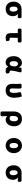

<svg xmlns="http://www.w3.org/2000/svg" viewBox="3088 -3670 825 7040"><g transform="rotate(90 3500.0 -150.5)"><path d="M311 54C465 54 574 -47 574 -209C574 -293 542 -360 487 -392V-397C527 -396 559 -393 594 -389C628 -385 647 -403 647 -436V-479C647 -511 629 -529 597 -529H319C176 -529 40 -434 40 -238C40 -49 161 54 311 54ZM222 -238C222 -344 257 -385 313 -385C372 -385 405 -315 405 -228C405 -140 371 -90 313 -90C256 -90 222 -143 222 -238Z M1359 54C1394 54 1426 50 1455 44C1481 38 1491 18 1485 -14L1479 -50C1474 -82 1454 -92 1422 -90H1406C1380 -90 1362 -101 1362 -141C1362 -202 1365 -296 1369 -390H1488C1520 -390 1538 -408 1538 -440V-479C1538 -511 1520 -529 1488 -529H1115L1078 -526C1047 -523 1030 -505 1030 -474V-440C1030 -408 1048 -390 1080 -390H1195V-147C1195 -27 1236 54 1359 54Z M2269 54C2335 54 2386 24 2424 -38H2429C2451 30 2499 54 2580 54C2603 54 2623 52 2639 48C2669 42 2680 19 2675 -11L2669 -47C2664 -80 2624 -90 2624 -90C2592 -90 2569 -102 2569 -142C2569 -214 2602 -354 2631 -474C2639 -508 2622 -529 2587 -529H2514C2484 -529 2465 -515 2460 -484L2451 -434H2446C2409 -511 2355 -543 2292 -543C2160 -543 2040 -431 2040 -243C2040 -58 2130 54 2269 54ZM2222 -245C2222 -354 2271 -398 2319 -398C2365 -398 2394 -364 2416 -305L2409 -208C2405 -143 2359 -92 2312 -92C2257 -92 2222 -137 2222 -245Z M3299 54C3474 54 3564 -66 3564 -260C3564 -338 3552 -418 3534 -495C3527 -527 3505 -539 3474 -532L3399 -516C3367 -509 3355 -488 3362 -455C3380 -376 3387 -311 3387 -252C3387 -139 3357 -90 3299 -90C3256 -90 3222 -121 3222 -176C3222 -252 3229 -343 3229 -387C3229 -422 3228 -454 3225 -484C3222 -514 3202 -529 3172 -529H3100C3066 -529 3050 -510 3053 -476C3058 -429 3059 -384 3059 -352C3059 -298 3055 -245 3055 -191C3055 -50 3125 54 3299 54Z M4067 -230V192C4067 224 4085 242 4117 242H4196C4229 242 4246 224 4244 191C4241 126 4238 60 4234 -8C4273 39 4327 54 4374 54C4494 54 4610 -58 4610 -254C4610 -437 4508 -543 4342 -543C4184 -543 4067 -447 4067 -230ZM4234 -134V-247C4234 -338 4276 -398 4335 -398C4397 -398 4428 -351 4428 -251C4428 -137 4384 -92 4332 -92C4299 -92 4267 -99 4234 -134Z M5318 54C5463 54 5596 -56 5596 -245C5596 -433 5463 -543 5318 -543C5173 -543 5040 -433 5040 -245C5040 -56 5173 54 5318 54ZM5222 -245C5222 -339 5251 -399 5318 -399C5385 -399 5414 -339 5414 -245C5414 -150 5385 -90 5318 -90C5251 -90 5222 -150 5222 -245Z M6311 54C6465 54 6574 -47 6574 -209C6574 -293 6542 -360 6487 -392V-397C6527 -396 6559 -393 6594 -389C6628 -385 6647 -403 6647 -436V-479C6647 -511 6629 -529 6597 -529H6319C6176 -529 6040 -434 6040 -238C6040 -49 6161 54 6311 54ZM6222 -238C6222 -344 6257 -385 6313 -385C6372 -385 6405 -315 6405 -228C6405 -140 6371 -90 6313 -90C6256 -90 6222 -143 6222 -238Z"/></g></svg>

Font: コーポレート・ロゴ（ラウンド）ver3 Bold
Style: Regular
Weight: 700
Designer: [KANA_main] LOGOTYPE.JP [Source Han Sans] Ryoko NISHIZUKA 西塚涼子 (kana, bopomofo & ideographs); Paul D. Hunt (Latin, Greek
Version: Version 12.001;FEAKit 1.0